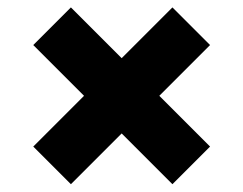

<svg xmlns="http://www.w3.org/2000/svg" viewBox="-20 -602 640 505"><path d="M67.5 -216.5 166.5 -117.5 300 -251 433.5 -117.5 532.5 -216.5 399 -350 532.5 -483.5 433.5 -582.5 300 -449 166.5 -582.5 67.5 -483.5 201 -350Z"/></svg>

Font: MCL Standard Bold
Style: Regular
Weight: 700
Designer: Květoslav Bartoš
Foundry: Florian Karsten
Version: Version 1.001;Glyphs 3.2.3 (3260)